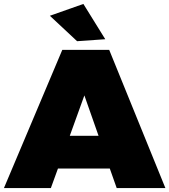

<svg xmlns="http://www.w3.org/2000/svg" viewBox="-30 -954 859 974"><path d="M809 0H562L527 -99H264L228 0H-10L286 -701H524ZM361 -745 223 -874 393 -934 504 -755ZM470 -265 398 -470 324 -265Z"/></svg>

Font: Argentum Novus Black
Style: Regular
Weight: 900
Designer: Julieta Ulanovsky (font) & Cristiano Sobral (main changes)
Foundry: Julieta Ulanovsky (font) & Cristiano Sobral (main changes)
Version: Version 3.00;November 27, 2020;FontCreator 13.0.0.2655 64-bi